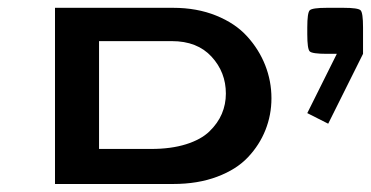

<svg xmlns="http://www.w3.org/2000/svg" viewBox="-20 -459 926 479"><path d="M885.7 -324.7 798.8 -150.4 746.6 -176.8 820.3 -324.7H795.4Q758.8 -324.7 752.7 -330.8Q746.6 -336.9 746.6 -373.5V-390.6Q746.6 -427.2 752.7 -433.3Q758.8 -439.5 795.4 -439.5H836.9Q873.5 -439.5 879.6 -433.3Q885.7 -427.2 885.7 -390.6ZM408.7 -356.4H227.1V-87.4H356.9Q406.7 -87.4 444.1 -99.1Q481.4 -110.8 502.4 -131.1Q523.4 -151.4 533.4 -175Q543.5 -198.7 543.5 -225.6Q543.5 -278.8 507.8 -317.6Q472.2 -356.4 408.7 -356.4ZM412.1 0H117.2V-439.5H412.1Q471.2 -439.5 519 -420.2Q566.9 -400.9 596.4 -368.4Q626 -335.9 641.6 -296.4Q657.2 -256.8 657.2 -213.9Q657.2 -172.4 642.3 -134.8Q627.4 -97.2 598.6 -66.7Q569.8 -36.1 521.7 -18.1Q473.6 0 412.1 0Z"/></svg>

Font: Squarish Sans CT
Style: RegularSC
Weight: 400
Version: Version 0.9